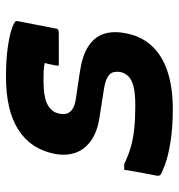

<svg xmlns="http://www.w3.org/2000/svg" viewBox="2 -589 596 640"><g transform="rotate(-90 300.0 -269.0)"><path d="M363 -547Q420 -547 459 -541.5Q498 -536 520 -529Q542 -522 548 -516Q550 -515 550 -512Q550 -509 549 -505L525 -382Q525 -376 521 -373.5Q517 -371 511 -371Q483 -371 455.5 -371Q428 -371 401 -371L402 -382Q404 -393 406 -402Q408 -411 410 -418Q397 -421 383 -421.5Q369 -422 351 -422Q323 -422 303 -418.5Q283 -415 270.5 -408Q258 -401 250.5 -391Q243 -381 241 -368Q238 -354 242 -343Q246 -332 258 -324.5Q270 -317 292 -314L379 -301Q434 -293 465 -273Q496 -253 506.5 -222.5Q517 -192 510 -153Q501 -98 468 -62Q435 -26 381.5 -8.5Q328 9 256 9Q196 9 148.5 1.5Q101 -6 72.5 -16.5Q44 -27 36 -33Q35 -35 34.5 -37Q34 -39 34 -42Q40 -73 45 -99.5Q50 -126 54 -153H73Q102 -139 130 -131Q158 -123 191 -119.5Q224 -116 269 -116Q309 -116 332 -122Q355 -128 366 -139.5Q377 -151 380 -166Q382 -181 378.5 -191.5Q375 -202 361 -209.5Q347 -217 320 -221L231 -235Q182 -242 152 -263Q122 -284 111 -315Q100 -346 107 -384Q115 -425 135.5 -455.5Q156 -486 188.5 -506.5Q221 -527 265 -537Q309 -547 363 -547Z"/></g></svg>

Font: RecMonoLinear Nerd Font Mono
Style: Bold Italic
Weight: 700
Italic angle: -10°
Monospace: yes
Version: Version 1.085; ttfautohint (v1.8.4.7-5d5b);Nerd Fonts 3.2.1